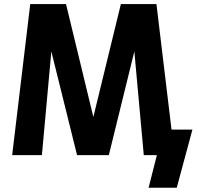

<svg xmlns="http://www.w3.org/2000/svg" viewBox="-20 -752 962 933"><path d="M433.6 -183.6 567.4 -732.4H740.2L813.5 -122.1H915L838.9 160.2H702.1L742.2 2H723.6H678.7L632.8 -502L508.8 2H354.5L229.5 -502L183.6 2H39.1L127 -732.4H300.8Z"/></svg>

Font: Gen Shin Gothic Bold
Style: Bold
Weight: 700
Designer: [Source Han Sans]
Ryoko NISHIZUKA  (kana & ideographs); Paul D. Hunt (Latin, Greek & Cyrillic); Wenlong ZHANG  (bopomofo
Version: Version 1.002.20150607